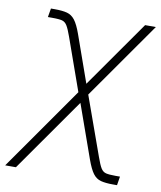

<svg xmlns="http://www.w3.org/2000/svg" viewBox="-115 -582 714 851"><g transform="rotate(10 241.5 -156.0)"><path d="M-33.7 204.1 229.5 -171.4 146 -406.7Q134.3 -439.9 125.2 -454.6Q116.2 -469.2 102.1 -472.7Q87.9 -476.1 59.1 -476.1H38.6L45.4 -515.6H63.5Q97.7 -515.6 118.4 -510Q139.2 -504.4 153.8 -485.4Q168.5 -466.3 183.1 -425.3L257.8 -214.4L469.2 -515.6H517.6L274.4 -168.9L369.1 95.2Q380.9 128.9 389.9 143.6Q398.9 158.2 413.1 161.6Q427.2 165 455.6 165H476.1L469.7 204.6H451.7Q417.5 204.6 396.5 199Q375.5 193.4 361.1 174.1Q346.7 154.8 332 113.8L246.6 -126.5L14.6 204.1Z"/></g></svg>

Font: Inter Display ExtraLight
Style: Italic
Weight: 200
Italic angle: -9.39999°
Designer: Rasmus Andersson
Foundry: rsms
Version: Version 4.000;git-a52131595